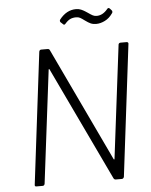

<svg xmlns="http://www.w3.org/2000/svg" viewBox="-59 -941 778 989"><g transform="rotate(-5 329.5 -446.0)"><path d="M585 -700H617Q621 -700 623.5 -697Q626 -694 625 -690L542 -10Q541 -6 538 -3Q535 0 531 0H499Q492 0 488 -7L209 -594Q208 -597 206 -596.5Q204 -596 204 -593L132 -10Q130 0 121 0H89Q79 0 81 -10L164 -690Q166 -700 175 -700H208Q216 -700 219 -693L497 -106Q498 -103 500 -103.5Q502 -104 502 -107L574 -690Q574 -694 577 -697Q580 -700 585 -700ZM413 -829Q397 -841 388.5 -845.5Q380 -850 368 -850Q351 -850 338 -844Q325 -838 312 -823Q304 -813 298 -821L286 -832Q281 -839 286 -846Q322 -892 371 -892Q386 -892 397.5 -887Q409 -882 417.5 -876.5Q426 -871 429 -869Q446 -857 455 -852.5Q464 -848 475 -848Q506 -848 531 -878Q537 -887 545 -880L554 -870Q557 -867 557 -862Q557 -857 553 -853Q537 -830 514 -818.5Q491 -807 469 -807Q452 -807 440 -812.5Q428 -818 413 -829Z"/></g></svg>

Font: Barlow Light
Style: Italic
Weight: 300
Italic angle: -7°
Designer: Jeremy Tribby
Foundry: Tribby Type
Version: Version 1.408